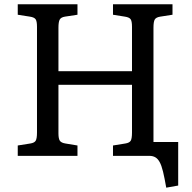

<svg xmlns="http://www.w3.org/2000/svg" viewBox="-20 -720 885 887"><path d="M748 147Q740.2 102.1 733.2 73Q726.1 43.9 717.5 28.6Q709 13.2 697.5 6.6Q686 0 669.9 0H502V-47.9L559.1 -57.1Q578.1 -60.1 584 -70.1Q589.8 -80.1 589.8 -107.9V-328.1H250V-104Q250 -79.1 256.6 -69.6Q263.2 -60.1 282.2 -57.1L337.9 -47.9V0H62V-47.9L120.1 -57.1Q139.2 -60.1 145 -70.1Q150.9 -80.1 150.9 -107.9V-596.2Q150.9 -622.1 144.5 -631.1Q138.2 -640.1 118.2 -643.1L62 -651.9V-700.2H337.9V-651.9L279.8 -643.1Q261.7 -640.1 255.9 -629.6Q250 -619.1 250 -591.8V-391.1H589.8V-596.2Q589.8 -622.1 583.5 -631.1Q577.1 -640.1 557.1 -643.1L502 -651.9V-700.2H776.9V-651.9L720.2 -643.1Q701.2 -640.1 695.1 -630.1Q689 -620.1 689 -591.8V-64H803.2V137.2Z"/></svg>

Font: Literata
Style: Regular
Weight: 400
Designer: Latin by Veronika Burian and Jose Scaglione. Greek by Irene Vlachou. Cyrillic by Vera Evstafieva.
Foundry: TypeTogether
Version: Version 3.002